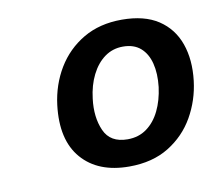

<svg xmlns="http://www.w3.org/2000/svg" viewBox="-52 -731 559 496"><g transform="rotate(-10 227.0 -482.5)"><path d="M250 -294Q168.5 -294 125.8 -343.2Q83 -392.5 94 -483Q100.5 -535 126.2 -577.8Q152 -620.5 195 -645.8Q238 -671 296 -671Q355 -671 391.8 -646.8Q428.5 -622.5 443.5 -580Q458.5 -537.5 452 -483Q446 -433 421.5 -390Q397 -347 354 -320.5Q311 -294 250 -294ZM258 -364Q287 -364 308.2 -379.5Q329.5 -395 342.5 -421.8Q355.5 -448.5 360 -483Q364 -518 357.2 -544.8Q350.5 -571.5 333 -586.8Q315.5 -602 287 -602Q260 -602 239 -586.8Q218 -571.5 204.5 -544.5Q191 -517.5 187 -483Q181 -435 196.8 -399.5Q212.5 -364 258 -364Z"/></g></svg>

Font: Expletus Sans
Style: Italic
Weight: 400
Italic angle: -7°
Designer: Jasper de Waard
Foundry: Designtown
Version: Version 7.500